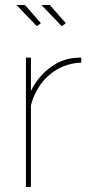

<svg xmlns="http://www.w3.org/2000/svg" viewBox="-20 -750 363 770"><path d="M306 -499Q233 -496 179 -450.5Q125 -405 104 -328V0H84V-519H104V-385Q131 -440 176.5 -475.5Q222 -511 273 -517Q283 -518 291.5 -518.5Q300 -519 306 -519ZM146 -730H180L244 -657L228 -645ZM46 -730H80L144 -657L128 -645Z"/></svg>

Font: Raleway Thin Thin
Style: Regular
Weight: 250
Version: Version 4.026